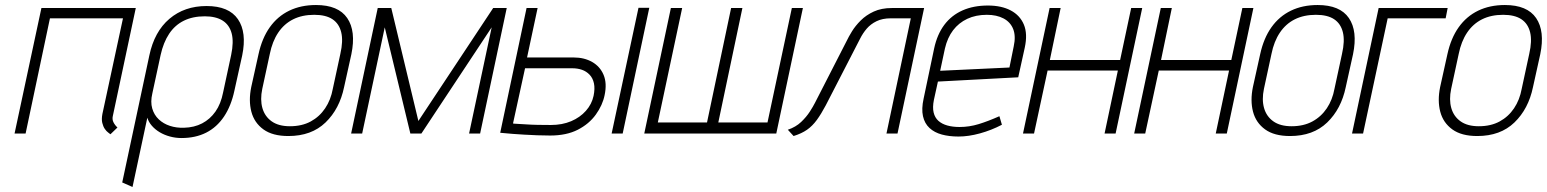

<svg xmlns="http://www.w3.org/2000/svg" viewBox="-20 -532 6164 765"><path d="M430 -72 521 -500H145L38 0H82L179 -459H470L388 -78Q384 -57 387.5 -42.5Q391 -28 397.5 -18.5Q404 -9 411 -4Q418 1 420 3L448 -24Q438 -33 432 -45Q426 -57 430 -72Z M914 -171 945 -311Q964 -403 928 -455.5Q892 -508 803 -508Q715 -508 655 -457Q595 -406 575 -311L467 195L508 213L567 -63Q572 -46 585 -31Q598 -16 616.5 -5Q635 6 657.5 12Q680 18 703 18Q759 18 801.5 -3.5Q844 -25 872.5 -67.5Q901 -110 914 -171ZM901 -313 869 -164Q860 -118 838.5 -87.5Q817 -57 785.5 -40.5Q754 -24 713 -23Q683 -22 657 -30.5Q631 -39 612.5 -56.5Q594 -74 586.5 -100Q579 -126 587 -160L620 -313Q631 -363 654 -397.5Q677 -432 712.5 -449.5Q748 -467 796 -467Q840 -467 867 -450Q894 -433 903 -399Q912 -365 901 -313Z M1351 -185 1380 -316Q1399 -408 1363.5 -460Q1328 -512 1239 -512Q1179 -512 1132.5 -489.5Q1086 -467 1055 -423.5Q1024 -380 1010 -316L981 -185Q970 -131 981.5 -87Q993 -43 1029.5 -16.5Q1066 10 1129 10Q1221 10 1277 -44Q1333 -98 1351 -185ZM1336 -317 1306 -178Q1298 -134 1275.5 -100.5Q1253 -67 1218 -48Q1183 -29 1135 -29Q1090 -29 1062.5 -48.5Q1035 -68 1025.5 -101.5Q1016 -135 1025 -178L1055 -317Q1065 -367 1088.5 -402Q1112 -437 1148 -455Q1184 -473 1232 -473Q1278 -473 1304.5 -455.5Q1331 -438 1339.5 -403.5Q1348 -369 1336 -317Z M1945 -500 1647 -50 1539 -500H1485L1379 0H1423L1513 -423L1615 0H1659L1939 -423L1849 0H1893L1999 -500Z M2417 0H2461L2567 -501H2524ZM2266 -303H2080L2122 -500H2078L1973 -3Q1976 -3 1989.5 -1.5Q2003 0 2023.5 1.5Q2044 3 2069 4.5Q2094 6 2120.5 7Q2147 8 2172 8Q2237 8 2282 -15Q2327 -38 2354 -75.5Q2381 -113 2389 -153Q2399 -200 2385 -233.5Q2371 -267 2339.5 -285Q2308 -303 2266 -303ZM2175 -34Q2148 -34 2122 -34.5Q2096 -35 2075.5 -36.5Q2055 -38 2041.5 -38.5Q2028 -39 2024 -40L2072 -260H2260Q2281 -260 2298.5 -254Q2316 -248 2329 -234.5Q2342 -221 2346.5 -200Q2351 -179 2345 -150Q2338 -117 2314.5 -90.5Q2291 -64 2255.5 -49Q2220 -34 2175 -34Z M3135 -500 3038 -44H2842L2938 -500H2893L2797 -44H2601L2698 -500H2653L2547 0H3073L3179 -500Z M3533 -500Q3492 -500 3461.5 -486Q3431 -472 3409.5 -450.5Q3388 -429 3374.5 -407Q3361 -385 3353 -368L3227 -122Q3220 -108 3206.5 -87Q3193 -66 3172 -46Q3151 -26 3119 -15L3142 10Q3174 0 3195.5 -15Q3217 -30 3234.5 -54Q3252 -78 3270 -112L3407 -378Q3418 -400 3433.5 -418Q3449 -436 3472.5 -447.5Q3496 -459 3529 -459H3609L3512 0H3556L3662 -500Z M3701 -134 3717 -207 4037 -224 4063 -342Q4075 -397 4059.5 -434Q4044 -471 4007 -490.5Q3970 -510 3916 -510Q3859 -510 3815 -490.5Q3771 -471 3742.5 -433Q3714 -395 3702 -339L3660 -139Q3651 -98 3657.5 -69Q3664 -40 3683.5 -22Q3703 -4 3732.5 4Q3762 12 3799 12Q3839 12 3884.5 -0.5Q3930 -13 3972 -35L3962 -69Q3917 -49 3879.5 -37.5Q3842 -26 3803 -26Q3776 -26 3754.5 -32Q3733 -38 3719 -50.5Q3705 -63 3700 -83.5Q3695 -104 3701 -134ZM4019 -347 4002 -263 3726 -250 3745 -339Q3755 -382 3777.5 -411.5Q3800 -441 3834 -457Q3868 -473 3912 -473Q3951 -473 3978.5 -458.5Q4006 -444 4017 -416Q4028 -388 4019 -347Z M4443 -293H4163L4206 -500H4162L4056 0H4100L4154 -251H4434L4381 0H4425L4531 -500H4487Z M4886 -293H4606L4649 -500H4605L4499 0H4543L4597 -251H4877L4824 0H4868L4974 -500H4930Z M5342 -185 5371 -316Q5390 -408 5354.5 -460Q5319 -512 5230 -512Q5170 -512 5123.5 -489.5Q5077 -467 5046 -423.5Q5015 -380 5001 -316L4972 -185Q4961 -131 4972.5 -87Q4984 -43 5020.5 -16.5Q5057 10 5120 10Q5212 10 5268 -44Q5324 -98 5342 -185ZM5327 -317 5297 -178Q5289 -134 5266.5 -100.5Q5244 -67 5209 -48Q5174 -29 5126 -29Q5081 -29 5053.5 -48.5Q5026 -68 5016.5 -101.5Q5007 -135 5016 -178L5046 -317Q5056 -367 5079.5 -402Q5103 -437 5139 -455Q5175 -473 5223 -473Q5269 -473 5295.5 -455.5Q5322 -438 5330.5 -403.5Q5339 -369 5327 -317Z M5473 -500 5367 0H5411L5509 -459H5740L5748 -500Z M6088 -185 6117 -316Q6136 -408 6100.5 -460Q6065 -512 5976 -512Q5916 -512 5869.5 -489.5Q5823 -467 5792 -423.5Q5761 -380 5747 -316L5718 -185Q5707 -131 5718.5 -87Q5730 -43 5766.5 -16.5Q5803 10 5866 10Q5958 10 6014 -44Q6070 -98 6088 -185ZM6073 -317 6043 -178Q6035 -134 6012.5 -100.5Q5990 -67 5955 -48Q5920 -29 5872 -29Q5827 -29 5799.5 -48.5Q5772 -68 5762.5 -101.5Q5753 -135 5762 -178L5792 -317Q5802 -367 5825.5 -402Q5849 -437 5885 -455Q5921 -473 5969 -473Q6015 -473 6041.5 -455.5Q6068 -438 6076.5 -403.5Q6085 -369 6073 -317Z"/></svg>

Font: Advent Pro Light
Style: Italic
Weight: 300
Italic angle: -12°
Version: Version 3.000